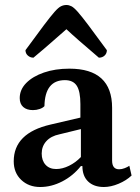

<svg xmlns="http://www.w3.org/2000/svg" viewBox="-20 -737 562 769"><path d="M141 12Q95 12 65 -16.5Q35 -45 35 -91Q35 -204 182 -238L302 -266V-320Q302 -371 287.5 -393.5Q273 -416 240 -416Q160 -416 158 -312Q152 -305 139 -300.5Q126 -296 112 -296Q87 -296 73 -308.5Q59 -321 59 -344Q59 -378 85 -404.5Q111 -431 156 -446.5Q201 -462 258 -462Q429 -462 429 -305V-94Q429 -59 457 -59Q468 -59 479.5 -63.5Q491 -68 498 -73L507 -34Q486 -14 455 -1Q424 12 396 12Q356 12 333 -10Q310 -32 310 -72H304Q273 -33 229.5 -10.5Q186 12 141 12ZM205 -60Q230 -60 256.5 -73Q283 -86 304 -108V-220L218 -199Q184 -192 165.5 -171.5Q147 -151 147 -122Q147 -94 162.5 -77Q178 -60 205 -60ZM246 -717Q256 -717 266 -712Q276 -707 291.5 -689.5Q307 -672 334.5 -635.5Q362 -599 408 -536Q408 -523 399 -514.5Q390 -506 376 -506Q329 -546 297 -574Q265 -602 246 -620Q225 -602 193.5 -574Q162 -546 114 -506Q101 -506 91.5 -514.5Q82 -523 82 -536Q128 -599 155.5 -635.5Q183 -672 198.5 -689.5Q214 -707 224.5 -712Q235 -717 246 -717Z"/></svg>

Font: Petrona
Style: Bold
Weight: 700
Designer: Ringo R. Seeber
Foundry: Ringo R. Seeber
Version: Version 2.001; ttfautohint (v1.8.3)